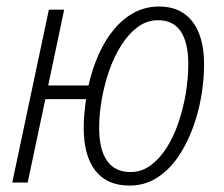

<svg xmlns="http://www.w3.org/2000/svg" viewBox="-20 -560 688 589"><path d="M377.4 9.3Q308.1 9.3 272.5 -36.6Q236.8 -82.5 236.8 -168Q236.8 -187.5 238.8 -210.9Q240.7 -234.4 244.1 -255.9H119.1L64.9 0H17.6L129.9 -530.3H176.8L127.9 -297.9H251.5Q263.2 -349.6 283 -393.8Q302.7 -438 330.6 -470.9Q358.4 -503.9 392.8 -522Q427.2 -540 467.8 -540Q513.2 -540 543.7 -519Q574.2 -498 590.1 -458.5Q606 -418.9 606 -362.3Q606 -313 596.7 -260.5Q587.4 -208 568.6 -159.7Q549.8 -111.3 522.5 -73.2Q495.1 -35.2 458.7 -12.9Q422.4 9.3 377.4 9.3ZM380.9 -32.2Q413.6 -32.2 441.4 -52.2Q469.2 -72.3 490.7 -106Q512.2 -139.6 527.1 -182.9Q542 -226.1 549.8 -272.9Q557.6 -319.8 557.6 -364.7Q557.6 -428.7 534.7 -463.4Q511.7 -498 464.8 -498Q431.2 -498 403.1 -477.5Q375 -457 352.8 -422.4Q330.6 -387.7 315.4 -344.5Q300.3 -301.3 292.2 -255.4Q284.2 -209.5 284.2 -167Q284.2 -101.6 308.3 -66.9Q332.5 -32.2 380.9 -32.2Z"/></svg>

Font: Open Sans SemiCondensed Light
Style: Italic
Weight: 300
Width: 4
Italic angle: -12°
Designer: Monotype Design Team
Foundry: Monotype Imaging Inc.
Version: Version 3.000